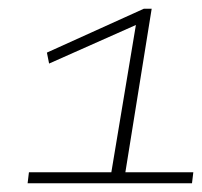

<svg xmlns="http://www.w3.org/2000/svg" viewBox="-20 -788 461 438"><path d="M43 -370 46 -395H234L290 -731L92 -643L87 -668L308 -768H326L266 -395H421L418 -370Z"/></svg>

Font: Georama Extended ExtraLight
Style: Italic
Weight: 200
Width: 7
Italic angle: -9°
Designer: Jean-Baptiste Levee
Foundry: Production Type
Version: Version 1.000